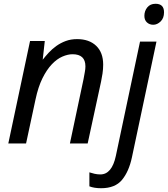

<svg xmlns="http://www.w3.org/2000/svg" viewBox="-20 -756 888 1016"><path d="M139 -539H217L206 -440Q220 -458 238 -477.5Q256 -497 278.5 -513Q301 -529 328 -539Q355 -549 388 -549Q452 -549 489 -513.5Q526 -478 526 -414Q526 -391 522.5 -367Q519 -343 515 -325L444 3H350L422 -337Q426 -360 429 -375.5Q432 -391 432 -405Q432 -469 364 -469Q339 -469 310 -456.5Q281 -444 254 -415.5Q227 -387 204.5 -341.5Q182 -296 168 -230L118 3H24ZM791 -625Q771 -625 757.5 -637.5Q744 -650 744 -672Q744 -698 759.5 -717Q775 -736 803 -736Q848 -736 848 -691Q848 -660 830 -642.5Q812 -625 791 -625ZM515 240Q478 240 453 230V156Q465 160 480 163.5Q495 167 511 167Q572 167 593 69L721 -536H808L678 77Q662 152 625.5 196Q589 240 515 240Z"/></svg>

Font: BC Sans
Style: Italic
Weight: 400
Italic angle: -12°
Designer: Monotype Design Team
Designer: Province of B.C.
Foundry: Monotype Imaging Inc.
Version: Version 2.000;GOOG;noto-source:20170915:90ef993387c0